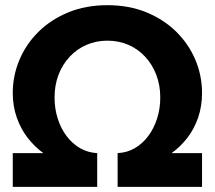

<svg xmlns="http://www.w3.org/2000/svg" viewBox="-20 -732 841 752"><path d="M30 0V-132.3H149.7Q115.7 -157 88.5 -192Q61.3 -227 45.7 -271.5Q30 -316 30 -367.7Q30 -435.7 56.2 -497.7Q82.3 -559.7 131 -607.7Q179.7 -655.7 247.8 -683.7Q316 -711.7 400.7 -711.7Q485.3 -711.7 553.5 -683.7Q621.7 -655.7 670.3 -607.7Q719 -559.7 745.2 -497.7Q771.3 -435.7 771.3 -367.7Q771.3 -316 756 -271.5Q740.7 -227 713.7 -192Q686.7 -157 652 -132.3H771.3V0H440.7V-132.3Q477 -134 507.3 -151.3Q537.7 -168.7 560.3 -198.8Q583 -229 595.3 -267.7Q607.7 -306.3 607.7 -350Q607.7 -398 592.3 -438.5Q577 -479 549 -509.3Q521 -539.7 483.2 -556.2Q445.3 -572.7 400.7 -572.7Q356.3 -572.7 318.5 -556.2Q280.7 -539.7 252.5 -509.3Q224.3 -479 209 -438.5Q193.7 -398 193.7 -350Q193.7 -306.3 206 -267.7Q218.3 -229 241 -198.8Q263.7 -168.7 294.3 -151.3Q325 -134 360.7 -132.3V0Z"/></svg>

Font: MuseoModerno Thin
Style: Regular
Weight: 100
Designer: Pablo Cosgaya, Héctor Gatti, Marcela Romero, and the Authors of The MuseoModerno Project.
Foundry: Omnibus-Type Team
Version: Version 1.003